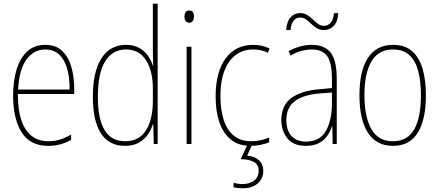

<svg xmlns="http://www.w3.org/2000/svg" viewBox="-20 -780 2377 1040"><path d="M226 -537Q283 -537 317.5 -503.5Q352 -470 367 -415.5Q382 -361 382 -298V-271H77Q76 -147 118 -81Q160 -15 241 -15Q275 -15 303.5 -23.5Q332 -32 365 -51V-22Q338 -7 308 1.5Q278 10 241 10Q142 10 96.5 -64.5Q51 -139 51 -262Q51 -342 70 -404Q89 -466 127.5 -501.5Q166 -537 226 -537ZM226 -512Q163 -512 123.5 -458Q84 -404 78 -295H357Q358 -356 344.5 -405.5Q331 -455 301.5 -483.5Q272 -512 226 -512Z M657 10Q570 10 526.5 -58Q483 -126 483 -255Q483 -393 530 -465Q577 -537 663 -537Q704 -537 733.5 -520.5Q763 -504 781.5 -478Q800 -452 808 -424H810Q808 -472 808 -512V-760H834V0H813L810 -108H808Q800 -79 781.5 -52Q763 -25 732.5 -7.5Q702 10 657 10ZM659 -15Q734 -15 771 -74.5Q808 -134 808 -235V-299Q808 -397 770.5 -454.5Q733 -512 663 -512Q589 -512 549.5 -447.5Q510 -383 510 -255Q510 -139 545.5 -77Q581 -15 659 -15Z M1005 -723Q1021 -723 1026 -713Q1031 -703 1031 -691Q1031 -676 1024.5 -666.5Q1018 -657 1004 -657Q991 -657 985 -667Q979 -677 979 -690Q979 -702 984.5 -712.5Q990 -723 1005 -723ZM1017 -527V0H991V-527Z M1339 10Q1273 10 1231 -23.5Q1189 -57 1168.5 -117.5Q1148 -178 1148 -258Q1148 -390 1202 -463.5Q1256 -537 1351 -537Q1400 -537 1440 -517L1431 -494Q1412 -504 1392 -508Q1372 -512 1351 -512Q1269 -512 1221.5 -446Q1174 -380 1174 -258Q1174 -188 1191 -133Q1208 -78 1245 -46.5Q1282 -15 1341 -15Q1391 -15 1438 -35V-9Q1418 -1 1392 4.5Q1366 10 1339 10ZM1406 145Q1406 188 1375.5 214Q1345 240 1295 240Q1268 240 1245 234V210Q1268 217 1295 217Q1331 217 1356 198.5Q1381 180 1381 145Q1381 111 1355 97Q1329 83 1284 82L1322 0H1347L1319 63Q1361 67 1383.5 88.5Q1406 110 1406 145Z M1669 -537Q1738 -537 1771 -495Q1804 -453 1804 -355V0H1782L1780 -96H1778Q1770 -70 1753.5 -45.5Q1737 -21 1708.5 -5.5Q1680 10 1637 10Q1569 10 1536.5 -31Q1504 -72 1504 -129Q1504 -208 1556 -247.5Q1608 -287 1703 -296L1778 -303V-351Q1778 -441 1752 -476.5Q1726 -512 1669 -512Q1644 -512 1615 -505Q1586 -498 1554 -479L1543 -503Q1573 -519 1605 -528Q1637 -537 1669 -537ZM1703 -273Q1619 -265 1575 -230.5Q1531 -196 1531 -129Q1531 -74 1559 -43.5Q1587 -13 1637 -13Q1712 -13 1745 -70.5Q1778 -128 1778 -220V-279ZM1530 -617Q1534 -665 1554.5 -687Q1575 -709 1606 -709Q1628 -709 1644.5 -698.5Q1661 -688 1675 -674.5Q1689 -661 1703 -650.5Q1717 -640 1735 -640Q1756 -640 1771 -656.5Q1786 -673 1789 -709H1812Q1810 -663 1788 -640Q1766 -617 1735 -617Q1712 -617 1695.5 -627.5Q1679 -638 1665 -651.5Q1651 -665 1637 -675Q1623 -685 1605 -685Q1587 -685 1572 -670Q1557 -655 1554 -617Z M2287 -264Q2287 -132 2243 -61Q2199 10 2108 10Q2018 10 1972.5 -61.5Q1927 -133 1927 -265Q1927 -396 1973 -466.5Q2019 -537 2109 -537Q2173 -537 2212 -503Q2251 -469 2269 -407.5Q2287 -346 2287 -264ZM1954 -265Q1954 -147 1991.5 -81Q2029 -15 2108 -15Q2187 -15 2223.5 -79Q2260 -143 2260 -265Q2260 -339 2245.5 -394.5Q2231 -450 2198 -481Q2165 -512 2109 -512Q2030 -512 1992 -447.5Q1954 -383 1954 -265Z"/></svg>

Font: Noto Sans Bengali Condensed Thin
Style: Regular
Weight: 100
Width: 3
Designer: Joana Ranito - Universal Thirst; Jelle Bosma - Monotype Design Team
Foundry: Universal Thirst ehf.
Version: Version 3.000; ttfautohint (v1.8.4.7-5d5b)